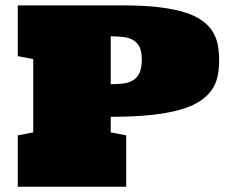

<svg xmlns="http://www.w3.org/2000/svg" viewBox="-20 -708 865 728"><path d="M47.4 -687.5H447.3Q525.4 -687.5 582.8 -680.7Q640.1 -673.8 680.4 -661.1Q720.7 -648.4 746.3 -629.9Q772 -611.3 786.4 -588.1Q800.8 -564.9 805.9 -537.4Q811 -509.8 811 -478.5Q811 -446.3 804.9 -418Q798.8 -389.6 782.2 -366Q765.6 -342.3 736.6 -323.5Q707.5 -304.7 661.9 -291.7Q616.2 -278.8 551.8 -272Q487.3 -265.1 399.9 -265.1V-206.1L458.5 -194.8V0H47.4V-194.8L106 -206.1V-483.9L47.4 -495.1ZM399.9 -388.7Q426.8 -388.7 448.5 -391.6Q470.2 -394.5 485.6 -404.3Q501 -414.1 509.3 -432.6Q517.6 -451.2 517.6 -482.9Q517.6 -512.2 509.3 -529.3Q501 -546.4 485.6 -555.7Q470.2 -564.9 448.5 -567.6Q426.8 -570.3 399.9 -570.3Z"/></svg>

Font: Holtwood One SC
Style: Regular
Weight: 400
Version: Version 1.000